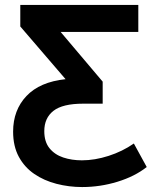

<svg xmlns="http://www.w3.org/2000/svg" viewBox="-20 -554 613 776"><path d="M312 202Q259 202 208.5 189Q158 176 118.5 149Q79 122 56 79.5Q33 37 33 -22Q33 -109 87 -166Q141 -223 245 -234L62 -447V-534H539V-425H225L395 -224V-135H316Q233 -135 196 -106Q159 -77 159 -24Q159 19 180 45Q201 71 235.5 82.5Q270 94 311 94Q363 94 419 76Q475 58 521 26L573 121Q525 159 455 180.5Q385 202 312 202Z"/></svg>

Font: Montserrat SemiBold
Style: Regular
Weight: 600
Designer: Julieta Ulanovsky
Foundry: Julieta Ulanovsky
Version: Version 9.000; ttfautohint (v1.8.4.7-5d5b)